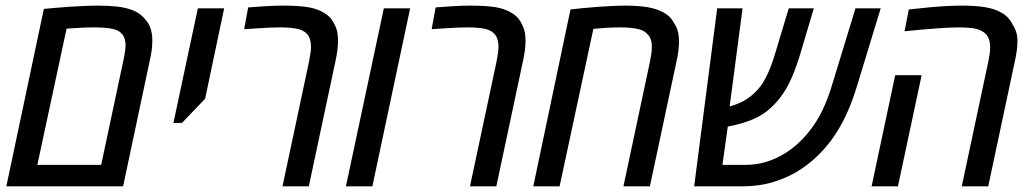

<svg xmlns="http://www.w3.org/2000/svg" viewBox="-20 -660 3652 680"><path d="M2.4 0 135.3 -628.4Q151.9 -629.9 175.3 -632.1Q198.7 -634.3 225.3 -636Q252 -637.7 278.1 -638.9Q304.2 -640.1 326.7 -640.1Q362.3 -640.1 394.5 -636.7Q426.8 -633.3 452.4 -622.8Q478 -612.3 494.1 -591.8Q506.8 -578.1 513.2 -559.1Q519.5 -540 519.5 -517.1Q519.5 -502 517.6 -484.9Q515.6 -467.8 510.7 -446.8L416 0ZM112.3 -76.2H338.4L418 -450.7Q419.9 -459.5 421.4 -469Q422.9 -478.5 423.8 -486.3Q424.8 -494.1 424.8 -500.5Q424.8 -511.7 421.6 -522.2Q418.5 -532.7 412.1 -539.6Q402.8 -550.8 386.2 -555.7Q369.6 -560.5 349.6 -561.8Q329.6 -563 310.1 -563Q290.5 -563 267.8 -561.8Q245.1 -560.5 215.8 -558.6Z M594.2 -224.6 680.7 -630.4H773.9L706.5 -310.5L624.5 -224.6Z M980.5 0 1074.7 -442.9Q1077.1 -456.5 1079.3 -470.5Q1081.5 -484.4 1081.5 -494.1Q1081.5 -507.8 1078.1 -519.5Q1074.7 -531.2 1067.9 -539.1Q1063.5 -544.4 1056.6 -548.6Q1049.8 -552.7 1041.5 -555.7Q1028.8 -559.6 1010.5 -561.3Q992.2 -563 976.6 -563Q958 -563 937.5 -562.3Q917 -561.5 893.8 -559.8Q870.6 -558.1 844.7 -556.6L858.9 -633.8Q895.5 -636.7 926 -638.4Q956.5 -640.1 983.4 -640.1Q1034.2 -640.1 1069.6 -634.8Q1105 -629.4 1131.3 -612.3Q1143.6 -604.5 1152.1 -594Q1160.6 -583.5 1166 -570.8Q1172.4 -558.6 1174.8 -544.7Q1177.2 -530.8 1177.2 -516.1Q1177.2 -500.5 1174.8 -481.4Q1172.4 -462.4 1167.5 -440.4L1073.7 0Z M1205.1 0 1339.4 -630.4H1432.6L1298.8 0Z M1644.5 0 1738.8 -442.9Q1741.2 -456.5 1743.4 -470.5Q1745.6 -484.4 1745.6 -494.1Q1745.6 -507.8 1742.2 -519.5Q1738.8 -531.2 1731.9 -539.1Q1727.5 -544.4 1720.7 -548.6Q1713.9 -552.7 1705.6 -555.7Q1692.9 -559.6 1674.6 -561.3Q1656.2 -563 1640.6 -563Q1622.1 -563 1601.6 -562.3Q1581.1 -561.5 1557.9 -559.8Q1534.7 -558.1 1508.8 -556.6L1522.9 -633.8Q1559.6 -636.7 1590.1 -638.4Q1620.6 -640.1 1647.5 -640.1Q1698.2 -640.1 1733.6 -634.8Q1769 -629.4 1795.4 -612.3Q1807.6 -604.5 1816.2 -594Q1824.7 -583.5 1830.1 -570.8Q1836.4 -558.6 1838.9 -544.7Q1841.3 -530.8 1841.3 -516.1Q1841.3 -500.5 1838.9 -481.4Q1836.4 -462.4 1831.5 -440.4L1737.8 0Z M1868.7 0 2000.5 -626.5Q2020 -628.9 2044.9 -631.3Q2069.8 -633.8 2096.4 -635.7Q2123 -637.7 2148.7 -638.9Q2174.3 -640.1 2195.3 -640.1Q2238.3 -640.1 2272 -634.8Q2305.7 -629.4 2331.5 -615.2Q2343.3 -608.4 2351.8 -599.9Q2360.4 -591.3 2366.2 -580.1Q2376 -566.4 2380.4 -549.8Q2384.8 -533.2 2384.8 -513.7Q2384.8 -498 2382.6 -479.5Q2380.4 -460.9 2375.5 -440.4L2281.7 0H2188L2282.2 -442.9Q2285.2 -457.5 2286.9 -470Q2288.6 -482.4 2288.6 -493.7Q2288.6 -509.8 2284.4 -521.2Q2280.3 -532.7 2271.5 -540.5Q2262.2 -550.8 2246.3 -555.4Q2230.5 -560.1 2212.2 -561.5Q2193.8 -563 2176.8 -563Q2157.7 -563 2134.3 -561.8Q2110.8 -560.5 2081.5 -557.6L1961.9 0Z M2438.5 0 2520 -630.4H2609.9L2560.1 -252.4L2539.1 -290.5Q2545.4 -286.1 2551.3 -283.9Q2557.1 -281.7 2561.5 -282.2Q2591.3 -290.5 2612.3 -301.8Q2633.3 -313 2652.3 -331.1Q2676.3 -353 2693.4 -387.2Q2710.4 -421.4 2723.6 -464.8L2773.4 -630.4H2862.3L2811.5 -460Q2794.4 -404.3 2773.9 -363.5Q2753.4 -322.8 2724.1 -292Q2691.9 -257.8 2651.6 -239.7Q2611.3 -221.7 2558.6 -211.9Q2552.2 -211.9 2546.9 -211.9Q2541.5 -211.9 2535.6 -212.4Q2529.8 -212.9 2521.5 -215.3L2563.5 -253.4L2538.6 -76.2H2622.1Q2684.6 -76.2 2743.4 -107.4Q2802.2 -138.7 2846.7 -195.8Q2872.6 -228 2892.3 -268.8Q2912.1 -309.6 2925.8 -355.5L3009.8 -630.4H3099.1L3014.2 -352.1Q3001 -309.1 2983.9 -269Q2966.8 -229 2944.6 -193.6Q2922.4 -158.2 2896 -129.4Q2861.3 -90.8 2819.3 -62.5Q2777.3 -34.2 2729.5 -19Q2700.7 -8.8 2669.4 -4.4Q2638.2 0 2604 0Z M3386.2 0 3480.5 -442.9Q3483.4 -457 3485.1 -469Q3486.8 -481 3486.8 -491.7Q3486.8 -514.6 3478.8 -529.5Q3470.7 -544.4 3453.1 -552.2Q3438.5 -559.1 3417.5 -561Q3396.5 -563 3377 -563Q3347.7 -563 3299.6 -559.6Q3251.5 -556.2 3183.6 -549.3L3198.7 -626.5Q3237.3 -630.9 3271.5 -634Q3305.7 -637.2 3335 -638.7Q3364.3 -640.1 3387.7 -640.1Q3434.6 -640.1 3469.2 -634.5Q3503.9 -628.9 3529.3 -613.8Q3543 -605.5 3552.2 -594.7Q3561.5 -584 3567.4 -571.3Q3574.7 -560.5 3579.1 -546.6Q3583.5 -532.7 3583.5 -514.2Q3583.5 -499.5 3581.1 -480.7Q3578.6 -461.9 3573.7 -440.4L3480 0ZM3066.9 0 3150.4 -393.6H3244.1L3160.2 0Z"/></svg>

Font: Open Sans SemiCondensed Medium
Style: Italic
Weight: 500
Width: 4
Italic angle: -12°
Designer: Monotype Design Team
Foundry: Monotype Imaging Inc.
Version: Version 3.000